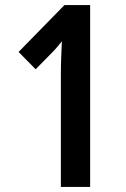

<svg xmlns="http://www.w3.org/2000/svg" viewBox="-20 -734 494 754"><path d="M334 0V-714H233L53 -530L120 -462L182 -525C201 -544 214 -560 223 -572C221 -530 219 -485 219 -441V0Z"/></svg>

Font: Noto Sans Lao Looped ExtraCondensed SemiBold
Style: Regular
Weight: 600
Width: 2
Designer: Mark Frömberg, Ben Mitchell
Foundry: The Fontpad Ltd
Version: Version 1.002